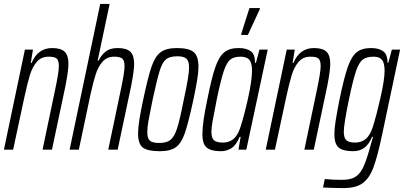

<svg xmlns="http://www.w3.org/2000/svg" viewBox="-22 -763 2060 979"><path d="M105 -510H146L135 -442H139Q171 -518 244 -518Q288 -518 307.5 -499.5Q327 -481 327 -438Q327 -404 312 -326L243 0H195L260 -310Q268 -348 273 -378.5Q278 -409 278 -426Q278 -455 267 -464.5Q256 -474 226 -474Q188 -474 165.5 -447.5Q143 -421 130.5 -380.5Q118 -340 102 -266L45 0H-2Z M489 -743H537L476 -454H481Q494 -482 516.5 -500Q539 -518 578 -518Q623 -518 642.5 -499.5Q662 -481 662 -436Q662 -405 647 -326L578 0H530L595 -310Q603 -348 608 -378.5Q613 -409 613 -426Q613 -455 601 -464.5Q589 -474 560 -474Q524 -474 501.5 -449Q479 -424 466.5 -385.5Q454 -347 440 -284L380 0H333Z M682 -82Q682 -135 708 -254Q733 -372 751 -424Q769 -476 797.5 -497Q826 -518 880 -518Q941 -518 965.5 -497.5Q990 -477 990 -422Q990 -395 983.5 -356Q977 -317 964 -254Q938 -135 920.5 -84Q903 -33 875 -12.5Q847 8 793 8Q731 8 706.5 -10.5Q682 -29 682 -82ZM915 -254Q930 -324 936 -360.5Q942 -397 942 -419Q942 -452 928.5 -464Q915 -476 883 -476Q844 -476 825 -461Q806 -446 792.5 -403Q779 -360 756 -254Q742 -186 735.5 -149.5Q729 -113 729 -90Q729 -57 742.5 -45.5Q756 -34 789 -34Q827 -34 847 -49.5Q867 -65 881 -108.5Q895 -152 915 -254Z M1010 -78Q1010 -139 1035 -255Q1057 -366 1076 -420.5Q1095 -475 1121.5 -496.5Q1148 -518 1195 -518Q1234 -518 1256.5 -502Q1279 -486 1278 -443H1283L1301 -510H1343L1234 0H1194L1205 -65H1200Q1182 -22 1157.5 -7Q1133 8 1104 8Q1054 8 1032 -10.5Q1010 -29 1010 -78ZM1202 -109Q1221 -165 1242 -258.5Q1263 -352 1263 -404Q1263 -442 1249.5 -458Q1236 -474 1205 -474Q1171 -474 1152.5 -459.5Q1134 -445 1119 -400.5Q1104 -356 1083 -255L1077 -223Q1068 -180 1062 -145.5Q1056 -111 1056 -92Q1056 -59 1069.5 -47.5Q1083 -36 1114 -36Q1146 -36 1167.5 -53.5Q1189 -71 1202 -109ZM1208 -585V-590L1250 -722H1303V-717L1242 -585Z M1440 -510H1481L1470 -442H1474Q1506 -518 1579 -518Q1623 -518 1642.5 -499.5Q1662 -481 1662 -438Q1662 -404 1647 -326L1578 0H1530L1595 -310Q1603 -348 1608 -378.5Q1613 -409 1613 -426Q1613 -455 1602 -464.5Q1591 -474 1561 -474Q1523 -474 1500.5 -447.5Q1478 -421 1465.5 -380.5Q1453 -340 1437 -266L1380 0H1333Z M1625 193 1634 150Q1672 154 1722 154Q1764 154 1788 140Q1812 126 1828 94Q1844 62 1862 -2L1871 -34Q1873 -41 1875.5 -49Q1878 -57 1880 -65H1875Q1860 -28 1836.5 -10Q1813 8 1779 8Q1727 8 1705 -10.5Q1683 -29 1683 -78Q1683 -107 1689.5 -147.5Q1696 -188 1709 -255Q1732 -366 1751 -420.5Q1770 -475 1796.5 -496.5Q1823 -518 1870 -518Q1909 -518 1931.5 -502Q1954 -486 1954 -443H1958L1976 -510H2018L1927 -79Q1903 35 1882 91Q1861 147 1826.5 171.5Q1792 196 1730 196Q1681 196 1625 193ZM1878 -113Q1897 -172 1918 -264.5Q1939 -357 1939 -402Q1939 -442 1925.5 -458Q1912 -474 1883 -474Q1847 -474 1827.5 -459Q1808 -444 1793 -399.5Q1778 -355 1757 -255Q1731 -128 1731 -92Q1731 -59 1744.5 -47.5Q1758 -36 1789 -36Q1821 -36 1843 -54.5Q1865 -73 1878 -113Z"/></svg>

Font: Saira Ultra Condensed Light
Style: Italic
Weight: 300
Width: 1
Italic angle: -12°
Designer: Hector Gatti with collaboration of the Omnibus-Type team
Foundry: Omnibus-Type
Version: Version 1.001; ttfautohint (v1.8)